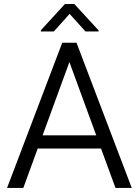

<svg xmlns="http://www.w3.org/2000/svg" viewBox="-20 -920 679 940"><path d="M625 0 354.5 -710.9H284.7L14.6 0H94.2L164.6 -192.9H474.6L545.4 0ZM319.8 -616.2 451.2 -257.3H188.5ZM297.9 -900.4 180.2 -772V-766.1H243.7L320.8 -852.1L398.4 -766.1H462.9V-771L343.8 -900.4Z"/></svg>

Font: Vazirmatn Light
Style: Regular
Weight: 300
Designer: Saber Rastikerdar
Foundry: Saber Rastikerdar
Version: Version 33.003